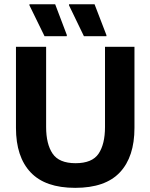

<svg xmlns="http://www.w3.org/2000/svg" viewBox="-20 -870 707 902"><path d="M333.3 12.5Q192.5 12.5 123.8 -60.4Q55 -133.3 55 -269.2V-650H196.7V-273.3Q196.7 -193.3 227.1 -148.3Q257.5 -103.3 335 -103.3Q413.3 -103.3 443.3 -148.3Q473.3 -193.3 473.3 -273.3V-650H611.7V-269.2Q611.7 -133.3 543.3 -60.4Q475 12.5 333.3 12.5ZM293.3 -700H189.2L118.3 -845V-850H239.2L294.2 -705ZM480 -700H374.2L304.2 -845V-850H424.2L480 -705Z"/></svg>

Font: Familjen Grotesk Variable
Style: Regular
Weight: 400
Designer: Anders Wikstroem, Jonas Baeckman, Matilda Gysing, Kristian Moeller
Foundry: Familjen STHLM AB
Version: Version 2.000